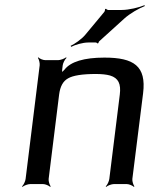

<svg xmlns="http://www.w3.org/2000/svg" viewBox="-20 -719 613 750"><path d="M388 -494C308 -494 256 -478 232 -447C228 -442 221 -437 219 -433L223 -431C224 -435 222 -443 223 -448L225 -464C226 -473 234 -488 240 -493L238 -495C232 -490 216 -484 207 -484H157C148 -484 134 -490 130 -495L128 -493C132 -488 136 -473 135 -464L80 -20C79 -11 72 4 66 9L68 11C73 6 89 0 98 0H148C157 0 171 6 176 11L178 9C174 4 169 -11 170 -20L211 -350C215 -381 226 -402 246 -413C265 -424 301 -430 354 -430C377 -430 396 -428 410 -424C443 -414 453 -391 448 -350L407 -20C406 -11 399 4 393 9L395 11C400 6 416 0 425 0H475C484 0 498 6 503 11L505 9C501 4 496 -11 497 -20L539 -355C552 -461 503 -494 388 -494ZM454 -680H403C400 -680 395 -683 394 -685L390 -683C391 -681 389 -674 387 -672L313 -583C298 -565 271 -547 256 -540L258 -536C273 -544 303 -553 325 -553H354C356 -553 361 -551 360 -549L365 -551C364 -552 366 -557 369 -559L465 -646C488 -667 524 -687 545 -695V-699C524 -690 484 -680 454 -680Z"/></svg>

Font: Gamestation Storm Oblique 
Style: Italic
Weight: 400
Designer: Jonas Hecksher
Foundry: Jonas Hecksher, Playtypeª, e-types AS
Version: Version 1.003